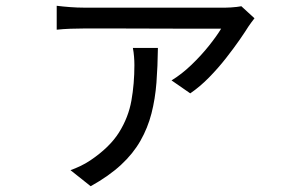

<svg xmlns="http://www.w3.org/2000/svg" viewBox="-20 -569 1040 668"><path d="M865.4 -505.4Q861.1 -499.4 854.9 -491.6Q848.8 -483.8 845 -477.7Q834.1 -460.2 813.8 -430.7Q793.4 -401.3 766.3 -366.7Q739.2 -332.1 707.6 -299.8Q675.9 -267.4 641.9 -244.2L576.8 -289.3Q612.2 -310.8 646.2 -343.5Q680.3 -376.2 707.7 -410.7Q735.1 -445.2 749.4 -469.3Q735.3 -469.3 697.8 -469.3Q660.3 -469.3 609.5 -469.3Q558.8 -469.3 503.8 -469.6Q448.9 -469.9 399.3 -469.9Q349.8 -469.9 315.4 -469.9Q281 -469.9 271.2 -469.9Q249.1 -469.9 224.7 -469Q200.4 -468.1 177.3 -465.7V-548.9Q198.4 -546.2 223.8 -544.3Q249.1 -542.4 271.2 -542.4Q281 -542.4 317.2 -542.4Q353.4 -542.4 405.5 -542.4Q457.5 -542.4 514.7 -542.4Q572 -542.4 624.5 -542.4Q677 -542.4 715.3 -542.4Q753.6 -542.4 765.4 -542.4Q772.9 -542.4 783.3 -543.1Q793.6 -543.8 803.7 -544.9Q813.8 -545.9 819.7 -547.3ZM529.4 -402.2Q528.6 -338 524.3 -281.3Q519.9 -224.7 507 -174.3Q494.1 -124 468.6 -79.2Q443.2 -34.5 401.2 4.4Q359.2 43.4 295.5 78.9L225.3 23.1Q241.8 17.1 259.4 8.8Q277.1 0.4 294.1 -10.9Q361.6 -56.3 394.2 -108.4Q426.8 -160.5 437.2 -219Q447.6 -277.4 447.6 -342.5Q447.6 -357 446.3 -372.3Q445.1 -387.6 442.3 -402.2Z"/></svg>

Font: Noto Sans TC Thin
Style: Regular
Weight: 100
Designer: Ryoko NISHIZUKA 西塚涼子 (kana, bopomofo & ideographs); Paul D. Hunt (Latin, Greek & Cyrillic); Sandoll Communications 산돌커뮤니
Foundry: Adobe
Version: Version 2.004-H2;hotconv 1.0.118;makeotfexe 2.5.65603